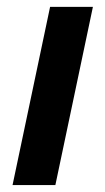

<svg xmlns="http://www.w3.org/2000/svg" viewBox="-20 -532 303 552"><path d="M16.1 0 124 -512.2H247.1L139.2 0Z"/></svg>

Font: Clear Sans
Style: Bold Italic
Weight: 700
Italic angle: -12°
Foundry: Intel Corporation
Version: Version 1.00